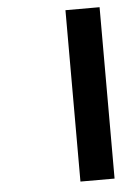

<svg xmlns="http://www.w3.org/2000/svg" viewBox="-51 -739 569 779"><g transform="rotate(-5 233.5 -349.0)"><path d="M245 0H384V-698H245Z"/></g></svg>

Font: IBM Plex Devanagari
Style: Bold
Weight: 700
Designer: Mike Abbink, Paul van der Laan, Pieter van Rosmalen, Erin McLaughlin
Foundry: Bold Monday
Version: Version 1.0